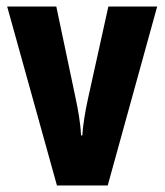

<svg xmlns="http://www.w3.org/2000/svg" viewBox="-20 -570 506 590"><path d="M155 0H311L463 -550H313L250 -265C241 -223 235 -186 233 -154H229C227 -195 220 -232 212 -270L153 -550H2Z"/></svg>

Font: Noto Sans Thai Looped ExtraCondensed ExtraBold
Style: Regular
Weight: 800
Width: 2
Designer: Sasikarn Vongin, Ben Mitchell
Foundry: The Fontpad Ltd
Version: Version 1.001